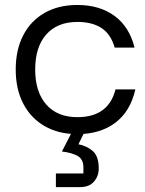

<svg xmlns="http://www.w3.org/2000/svg" viewBox="-20 -530 582 773"><path d="M291.7 10Q215.8 10 160 -22.1Q104.2 -54.2 73.8 -112.5Q43.3 -170.8 43.3 -250Q43.3 -329.2 73.3 -387.5Q103.3 -445.8 159.2 -477.9Q215 -510 291.7 -510Q380.8 -510 440.8 -466.2Q500.8 -422.5 521.7 -338.3H441.7Q426.7 -391.7 389.2 -416.7Q351.7 -441.7 291.7 -441.7Q210.8 -441.7 166.2 -391.2Q121.7 -340.8 121.7 -250Q121.7 -160 166.2 -109.2Q210.8 -58.3 291.7 -58.3Q416.7 -58.3 445 -170H525Q505 -81.7 444.2 -35.8Q383.3 10 291.7 10ZM205 223.3V168.3H315.8V144.2Q315.8 110 291.2 97.1Q266.7 84.2 229.2 80L283.3 -25H333.3L295.8 50.8Q330 57.5 353.8 78.3Q377.5 99.2 377.5 148.3Q377.5 179.2 358.3 201.2Q339.2 223.3 302.5 223.3Z"/></svg>

Font: Funnel Display Light Light
Style: Regular
Weight: 300
Version: Version 1.000